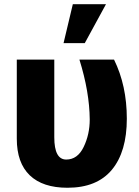

<svg xmlns="http://www.w3.org/2000/svg" viewBox="-20 -846 661 910"><path d="M59.6 -188.5V-563.5H237.3V-195.3Q237.3 -89.8 293.9 -89.8Q347.7 -89.8 376.5 -149.4Q405.3 -209 405.3 -279.3Q404.3 -410.2 356.4 -563.5H520.5Q581.1 -440.4 581.1 -283.7Q581.1 -127 510.3 -41.5Q439.5 43.9 299.8 43.9Q182.6 43.9 121.1 -15.1Q59.6 -74.2 59.6 -188.5ZM281.2 -641.6 325.2 -826.2H482.4L381.8 -641.6Z"/></svg>

Font: GenEi M Gothic v2 Heavy
Style: Regular
Weight: 800
Version: Version 2.0